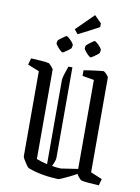

<svg xmlns="http://www.w3.org/2000/svg" viewBox="-98 -963 758 1037"><g transform="rotate(10 281.5 -444.5)"><path d="M91 -547 28 -572 38 -608Q66 -607 95.5 -604.5Q125 -602 137 -599Q139 -598 145.5 -591.5Q152 -585 157.5 -578Q163 -571 163 -569V-78Q192 -67 222 -60V-521Q222 -531 228.5 -552.5Q235 -574 244 -599H266V-103Q266 -87 250 -55Q275 -51 299 -50L392 -64V-552L328 -563V-594Q340 -596 364 -599.5Q388 -603 409.5 -605.5Q431 -608 435 -608Q438 -608 445 -602Q452 -596 458 -588.5Q464 -581 464 -578V-58L527 -32L517 4Q489 2 460 0Q431 -2 419 -6Q416 -7 406 -18.5Q396 -30 393 -37Q376 -27 354.5 -16.5Q333 -6 316 1.5Q299 9 294 9Q198 5 128 -22Q124 -24 115.5 -36Q107 -48 99 -61.5Q91 -75 91 -80ZM262 -780 243 -804 338 -898 376 -860V-839Q345 -822 320.5 -809.5Q296 -797 262 -780ZM316 -727Q317 -729 327 -737Q337 -745 347.5 -752.5Q358 -760 361 -760Q364 -760 374.5 -751Q385 -742 393.5 -731.5Q402 -721 401 -716L398 -701Q397 -698 387 -690.5Q377 -683 366.5 -676Q356 -669 353 -669Q349 -669 339 -678.5Q329 -688 321 -698.5Q313 -709 314 -712ZM162 -727Q162 -729 172 -737Q182 -745 193 -752.5Q204 -760 206 -760Q210 -760 220.5 -751Q231 -742 239.5 -731.5Q248 -721 247 -716L244 -701Q243 -698 233 -690.5Q223 -683 212.5 -676Q202 -669 199 -669Q195 -669 185 -678.5Q175 -688 167 -698.5Q159 -709 159 -712Z"/></g></svg>

Font: Grenze Gotisch Light
Style: Regular
Weight: 300
Designer: Renata Polastri
Foundry: Omnibus-Type
Version: Version 1.001